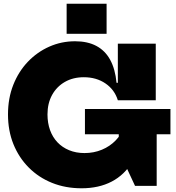

<svg xmlns="http://www.w3.org/2000/svg" viewBox="-20 -1000 948 1033"><path d="M419 13Q332.5 13 260.2 -16Q188 -45 134.8 -98.5Q81.5 -152 52.2 -224.5Q23 -297 23 -384.5Q23 -471.5 51.5 -543.5Q80 -615.5 130.2 -668Q180.5 -720.5 245.5 -749.2Q310.5 -778 384 -778Q451 -778 498.2 -753Q545.5 -728 572.8 -678.2Q600 -628.5 607 -554.5H649.5L614 -460.5Q596.5 -517.5 547.5 -551Q498.5 -584.5 431 -584.5Q373 -584.5 329 -559.2Q285 -534 260.2 -489Q235.5 -444 235.5 -384.5Q235.5 -338.5 249.2 -300.2Q263 -262 289 -234.5Q315 -207 352 -191.8Q389 -176.5 434.5 -176.5Q485 -176.5 528.2 -194.5Q571.5 -212.5 603 -245.2Q634.5 -278 650 -322L750 -309.5Q736 -202.5 693 -130.8Q650 -59 580.8 -23Q511.5 13 419 13ZM706.5 0 619 -188V-368H823V0ZM437 -277.5V-413.5H897V-277.5ZM614 -460.5V-765H818V-460.5ZM338.5 -980H553.5V-818H338.5Z"/></svg>

Font: Hepta Slab ExtraBold
Style: Regular
Weight: 800
Designer: Michael LaGattuta
Foundry: Michael LaGattuta
Version: Version 1.102